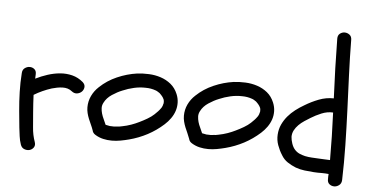

<svg xmlns="http://www.w3.org/2000/svg" viewBox="-55 -879 2036 1059"><g transform="rotate(5 963.0 -349.5)"><path d="M57.6 -397.5Q58.6 -416 71.3 -425.3Q84 -434.6 98.6 -434.6Q113.3 -434.6 124.5 -425.3Q135.7 -416 134.8 -397.5Q134.8 -391.6 134.3 -385.3Q133.8 -378.9 133.8 -373Q165 -388.7 199.7 -399.9Q234.4 -411.1 269 -414.1Q303.7 -417 336.4 -408.7Q369.1 -400.4 396.5 -377Q410.2 -364.3 408.7 -349.6Q407.2 -335 397 -324.7Q386.7 -314.5 371.1 -312Q355.5 -309.6 340.8 -321.3Q330.1 -330.1 316.9 -334Q303.7 -337.9 288.6 -337.4Q273.4 -336.9 258.3 -334Q243.2 -331.1 229.5 -327.1Q177.7 -310.5 132.8 -283.2Q134.8 -235.4 138.7 -187.5Q142.6 -147.5 145.5 -105Q148.4 -62.5 162.1 -24.4Q168 -6.8 159.7 5.4Q151.4 17.6 137.2 21.5Q123 25.4 107.9 19.5Q92.8 13.7 86.9 -3.9Q79.1 -26.4 76.2 -49.8Q73.2 -73.2 70.3 -96.7Q68.4 -119.1 65.9 -142.1Q63.5 -165 61.5 -187.5Q56.6 -240.2 55.2 -292.5Q53.7 -344.7 57.6 -397.5Z M691.4 -450.2Q722.7 -454.1 756.8 -452.6Q791 -451.2 822.3 -440.9Q853.5 -430.7 878.9 -410.2Q904.3 -389.6 918 -356.4Q927.7 -333 928.2 -309.1Q928.7 -285.2 921.4 -263.2Q914.1 -241.2 899.9 -221.2Q885.7 -201.2 867.2 -184.6Q827.1 -148.4 779.3 -123Q731.4 -97.7 678.7 -84Q656.2 -78.1 632.3 -73.7Q608.4 -69.3 584 -69.3Q559.6 -69.3 536.1 -74.7Q512.7 -80.1 492.2 -92.8Q477.5 -101.6 474.6 -116.2Q468.8 -132.8 461.9 -147.5Q455.1 -162.1 448.7 -177.7Q442.4 -193.4 438.5 -209Q434.6 -224.6 434.6 -241.2Q434.6 -274.4 448.7 -304.2Q462.9 -334 487.3 -356.4Q528.3 -395.5 582 -418.9Q635.7 -442.4 691.4 -450.2ZM801.8 -366.2Q775.4 -376 745.1 -376Q712.9 -377 680.7 -369.6Q648.4 -362.3 619.1 -349.6Q591.8 -338.9 563 -319.8Q534.2 -300.8 520.5 -273.4Q512.7 -258.8 513.2 -243.7Q513.7 -228.5 518.1 -213.4Q522.5 -198.2 529.8 -183.1Q537.1 -168 543 -153.3Q558.6 -149.4 562.5 -149.4Q564.5 -148.4 567.4 -148.4Q570.3 -148.4 572.3 -148.4Q591.8 -146.5 607.4 -149.4Q618.2 -149.4 634.8 -153.3Q660.2 -158.2 683.6 -166.5Q707 -174.8 726.6 -184.6Q749 -195.3 770.5 -208Q792 -220.7 806.6 -234.4Q816.4 -243.2 825.2 -252.9Q830.1 -257.8 832 -260.7Q836.9 -267.6 839.8 -271Q842.8 -274.4 844.7 -279.3Q848.6 -286.1 848.6 -290Q849.6 -292 850.1 -294.9Q850.6 -297.9 851.6 -299.8V-310.5Q850.6 -314.5 850.6 -316.4Q850.6 -318.4 849.6 -320.3Q846.7 -327.1 844.2 -330.6Q841.8 -334 838.9 -337.9Q839.8 -336.9 836.4 -340.8Q833 -344.7 832 -345.7L824.2 -353.5Q819.3 -356.4 813.5 -360.4Q807.6 -364.3 801.8 -366.2Z M1225.6 -450.2Q1256.8 -454.1 1291 -452.6Q1325.2 -451.2 1356.4 -440.9Q1387.7 -430.7 1413.1 -410.2Q1438.5 -389.6 1452.1 -356.4Q1461.9 -333 1462.4 -309.1Q1462.9 -285.2 1455.6 -263.2Q1448.2 -241.2 1434.1 -221.2Q1419.9 -201.2 1401.4 -184.6Q1361.3 -148.4 1313.5 -123Q1265.6 -97.7 1212.9 -84Q1190.4 -78.1 1166.5 -73.7Q1142.6 -69.3 1118.2 -69.3Q1093.8 -69.3 1070.3 -74.7Q1046.9 -80.1 1026.4 -92.8Q1011.7 -101.6 1008.8 -116.2Q1002.9 -132.8 996.1 -147.5Q989.3 -162.1 982.9 -177.7Q976.6 -193.4 972.7 -209Q968.8 -224.6 968.8 -241.2Q968.8 -274.4 982.9 -304.2Q997.1 -334 1021.5 -356.4Q1062.5 -395.5 1116.2 -418.9Q1169.9 -442.4 1225.6 -450.2ZM1335.9 -366.2Q1309.6 -376 1279.3 -376Q1247.1 -377 1214.8 -369.6Q1182.6 -362.3 1153.3 -349.6Q1126 -338.9 1097.2 -319.8Q1068.4 -300.8 1054.7 -273.4Q1046.9 -258.8 1047.4 -243.7Q1047.9 -228.5 1052.2 -213.4Q1056.6 -198.2 1064 -183.1Q1071.3 -168 1077.1 -153.3Q1092.8 -149.4 1096.7 -149.4Q1098.6 -148.4 1101.6 -148.4Q1104.5 -148.4 1106.4 -148.4Q1126 -146.5 1141.6 -149.4Q1152.3 -149.4 1168.9 -153.3Q1194.3 -158.2 1217.8 -166.5Q1241.2 -174.8 1260.7 -184.6Q1283.2 -195.3 1304.7 -208Q1326.2 -220.7 1340.8 -234.4Q1350.6 -243.2 1359.4 -252.9Q1364.3 -257.8 1366.2 -260.7Q1371.1 -267.6 1374 -271Q1377 -274.4 1378.9 -279.3Q1382.8 -286.1 1382.8 -290Q1383.8 -292 1384.3 -294.9Q1384.8 -297.9 1385.7 -299.8V-310.5Q1384.8 -314.5 1384.8 -316.4Q1384.8 -318.4 1383.8 -320.3Q1380.9 -327.1 1378.4 -330.6Q1376 -334 1373 -337.9Q1374 -336.9 1370.6 -340.8Q1367.2 -344.7 1366.2 -345.7L1358.4 -353.5Q1353.5 -356.4 1347.7 -360.4Q1341.8 -364.3 1335.9 -366.2Z M1626 -356.4Q1661.1 -377.9 1701.7 -393.6Q1742.2 -409.2 1784.2 -408.2Q1780.3 -491.2 1777.8 -573.2Q1775.4 -655.3 1774.4 -738.3Q1774.4 -756.8 1786.1 -766.1Q1797.9 -775.4 1812.5 -775.4Q1827.1 -775.4 1839.4 -766.1Q1851.6 -756.8 1851.6 -738.3Q1852.5 -641.6 1856.4 -544.4Q1860.4 -447.3 1864.3 -350.6Q1868.2 -253.9 1870.1 -156.7Q1872.1 -59.6 1869.1 37.1Q1868.2 55.7 1855.5 65.4Q1842.8 75.2 1828.1 75.2Q1813.5 75.2 1801.8 65.9Q1790 56.6 1791 37.1Q1791 30.3 1791 23.4Q1791 16.6 1792 9.8Q1782.2 8.8 1772.9 8.3Q1763.7 7.8 1754.9 7.8Q1743.2 7.8 1731.4 7.8Q1719.7 7.8 1709 6.8Q1683.6 4.9 1658.2 2Q1632.8 -1 1608.4 -9.8Q1584 -19.5 1562.5 -33.7Q1541 -47.9 1527.3 -71.3Q1511.7 -95.7 1501.5 -124Q1491.2 -152.3 1493.2 -182.6Q1495.1 -212.9 1506.8 -238.3Q1518.6 -263.7 1536.6 -285.2Q1554.7 -306.6 1577.6 -324.2Q1600.6 -341.8 1626 -356.4ZM1793 -67.4Q1793 -198.2 1787.1 -330.1Q1754.9 -332 1723.1 -318.8Q1691.4 -305.7 1665 -289.1Q1650.4 -280.3 1633.3 -269Q1616.2 -257.8 1602.1 -243.7Q1587.9 -229.5 1579.1 -212.9Q1570.3 -196.3 1570.3 -176.8Q1571.3 -159.2 1578.1 -139.2Q1585 -119.1 1596.7 -106.4Q1608.4 -93.8 1623 -87.4Q1637.7 -81.1 1654.3 -77.1Q1673.8 -73.2 1691.9 -72.3Q1710 -71.3 1729.5 -70.3Q1745.1 -70.3 1760.7 -68.8Q1776.4 -67.4 1793 -67.4Z"/></g></svg>

Font: Schoolbell
Style: Regular
Weight: 400
Designer: Font Diner, Inc
Foundry: Font Diner, Inc
Version: Version 1.001